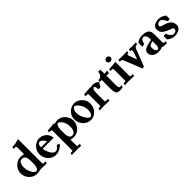

<svg xmlns="http://www.w3.org/2000/svg" viewBox="241 -2025 3574 3574"><g transform="rotate(-45 2027.5 -238.5)"><path d="M232.9 12.2Q170.4 12.2 120.8 -20Q71.3 -52.2 43.7 -103.3Q16.1 -154.3 16.1 -214.8Q16.1 -262.7 43.7 -313.7Q71.3 -364.7 120.8 -397.2Q170.4 -429.7 232.9 -429.7Q296.4 -429.7 315.4 -417V-585.4Q315.4 -607.4 310.8 -615.5Q306.2 -623.5 302.5 -624.8Q298.8 -626 293.9 -626H246.6L255.9 -668.5Q315.4 -668.5 336.9 -672.4Q348.1 -674.3 433.6 -698.2V-82.5Q433.6 -60.5 438 -52.5Q442.4 -44.4 446 -43.2Q449.7 -42 454.6 -42H502.4L492.7 0.5Q424.8 0.5 392.6 -1.5Q375 -2.4 360.8 -2.4Q320.8 -2.4 284.2 5.9Q261.2 12.2 232.9 12.2ZM254.9 -32.7Q280.3 -32.7 299.3 -72.3Q314 -103.5 315.4 -155.3V-251Q315.4 -345.2 273.4 -371.6Q250 -386.2 226.6 -386.2Q212.4 -386.2 201.2 -383.8Q165.5 -374.5 147.5 -322.3Q136.2 -289.6 136.2 -247.6Q136.2 -227.5 142.6 -189.9Q168 -96.2 206.5 -58.1Q233.4 -32.7 254.9 -32.7Z M729 12.7Q667 12.7 618.2 -20.5Q569.3 -53.7 542.5 -104.7Q515.6 -155.8 515.6 -214.4Q515.6 -273.9 543.9 -322Q572.3 -370.1 620.6 -399.9Q668.9 -429.7 725.6 -429.7Q791.5 -429.7 849.6 -385.3Q882.3 -359.4 897.9 -326.9Q913.6 -294.4 923.3 -245.6H631.3Q634.8 -203.1 653.3 -156.7Q676.8 -100.6 702.9 -72.5Q729 -44.4 745.1 -41.5Q759.8 -38.6 772 -38.6Q785.6 -38.6 801 -46.1Q816.4 -53.7 829.1 -65.7Q841.8 -77.6 848.1 -89.4Q854.5 -102.1 873.5 -106Q895.5 -106 904.3 -97.4Q913.1 -88.9 913.1 -81.1Q913.1 -61 844.7 -20.5Q787.6 12.7 729 12.7ZM783.7 -285.6Q775.9 -312 755.1 -335.2Q734.4 -358.4 715.3 -368.7Q696.3 -378.9 687 -379.4Q671.9 -377.9 663.8 -374.8Q655.8 -371.6 644 -359.4Q628.9 -336.4 628.9 -285.6Z M1176.3 221.2Q1107.9 221.2 1075.7 219.2Q1058.1 218.3 1044.4 218.3Q1034.7 218.3 1023.4 219.2Q998 221.2 932.6 221.2L941.9 178.7H977.5Q989.7 178.7 994.1 175.3Q998.5 171.9 998.5 144V-335.9Q998.5 -357.9 994.1 -366Q989.7 -374 986.1 -375.2Q982.4 -376.5 977.5 -376.5H929.7L939.5 -418.9Q999.5 -418.9 1116.7 -432.1V-412.6Q1147.5 -429.7 1196.3 -429.7Q1257.8 -429.7 1306.2 -397.2Q1354.5 -364.7 1381.3 -313.7Q1408.2 -262.7 1408.2 -214.8Q1408.2 -154.3 1381.3 -103.5Q1354.5 -52.7 1306.2 -20.3Q1257.8 12.2 1196.3 12.2Q1134.3 12.2 1116.7 0.5V138.2Q1116.7 160.2 1121.3 168.2Q1126 176.3 1129.4 177.5Q1132.8 178.7 1137.7 178.7H1185.5ZM1195.3 -29.8Q1212.4 -29.8 1226.1 -33.7Q1256.3 -42.5 1275.4 -93.8Q1288.1 -127.4 1288.1 -170.4Q1288.1 -198.2 1282.7 -229.5Q1264.6 -306.6 1227.5 -347.7Q1194.3 -383.8 1171.4 -383.8Q1149.9 -383.8 1133.3 -347.2Q1117.7 -310.5 1116.7 -256.8V-168.5Q1116.7 -29.8 1195.3 -29.8Z M1647.5 12.2Q1585.4 12.2 1536.9 -21Q1488.3 -54.2 1461.2 -105.2Q1434.1 -156.2 1434.1 -215.3Q1434.1 -273.9 1462.4 -322.3Q1490.7 -370.6 1539.1 -400.4Q1587.4 -430.2 1644 -430.2Q1698.7 -430.2 1747.3 -400.1Q1795.9 -370.1 1825.2 -321.5Q1854.5 -272.9 1854.5 -214.4Q1854.5 -155.3 1828.9 -104.5Q1803.2 -53.7 1755.9 -20.8Q1708.5 12.2 1647.5 12.2ZM1681.6 -30.3Q1743.2 -60.1 1743.2 -153.3Q1743.2 -170.9 1739.7 -202.1Q1736.3 -233.4 1713.6 -280.8Q1690.9 -328.1 1659.2 -357.4Q1627.4 -386.7 1603 -388.2Q1559.1 -365.7 1548.8 -310.1Q1544.9 -289.1 1544.9 -271Q1544.9 -228.5 1562.7 -175Q1580.6 -121.6 1617.7 -77.6Q1654.8 -33.7 1681.6 -30.3Z M2141.6 0.5Q2062 0.5 2033.7 -2Q2018.6 -2.9 1998.5 -2.9L1987.8 -2.4Q1961.4 0.5 1886.7 0.5L1897 -42H1931.6Q1943.8 -42 1948.5 -45.7Q1953.1 -49.3 1953.1 -76.7V-336.4Q1953.1 -358.4 1949.2 -365.5Q1945.3 -372.6 1930.2 -374.5H1884.8L1894 -415.5Q1953.6 -419.4 2070.8 -429.2V-415.5Q2097.2 -429.7 2135.3 -429.7Q2167.5 -429.7 2199.2 -416.5Q2231 -403.3 2249.5 -381.3L2251.5 -379.9L2208.5 -306.6Q2198.7 -290.5 2178.2 -290.5Q2160.6 -290.5 2152.3 -299.8Q2144 -309.1 2144 -316.4Q2144 -349.1 2135.3 -363.8Q2123 -385.3 2113.8 -385.3Q2110.4 -385.3 2101.6 -379.6Q2092.8 -374 2082 -349.6Q2071.3 -325.2 2071.3 -283.2Q2071.3 -277.8 2070.8 -273.4V-82.5Q2070.8 -60.1 2075.4 -52.2Q2080.1 -44.4 2083.7 -43.2Q2087.4 -42 2092.3 -42H2150.9Z M2420.4 6.8Q2397.5 6.8 2368.4 -1.7Q2339.4 -10.3 2326.9 -44.9Q2314.5 -79.6 2314.5 -135.7V-373.5Q2307.1 -374 2259.8 -374L2268.6 -416Q2304.7 -416 2321.8 -425.8Q2350.1 -442.4 2367.7 -481.4Q2373 -494.1 2373 -528.3H2432.1V-420.4L2509.3 -424.3L2497.1 -365.7L2432.1 -369.1V-135.7Q2432.1 -84.5 2439.9 -63.2Q2447.8 -42 2453.6 -42L2507.8 -41.5L2494.1 -2.4Q2447.8 6.8 2420.4 6.8Z M2791 0.5Q2752.9 0.5 2659.7 -2.4Q2590.3 0.5 2547.4 0.5L2557.1 -42H2592.8Q2605 -42 2609.4 -45.4Q2613.8 -48.8 2613.8 -76.7V-335.4Q2613.8 -357.4 2609.1 -365.5Q2604.5 -373.5 2601.1 -374.8Q2597.7 -376 2592.8 -376H2544.9L2554.7 -418.5Q2614.7 -418.5 2731.9 -432.1V-82.5Q2731.9 -60.5 2736.6 -52.5Q2741.2 -44.4 2744.6 -43.2Q2748 -42 2752.9 -42H2800.8ZM2672.9 -501.5Q2645 -501.5 2629.4 -518.6Q2613.8 -535.6 2613.8 -555.2Q2613.8 -574.2 2629.4 -591.3Q2645 -608.4 2672.9 -608.4Q2700.7 -608.4 2716.3 -591.3Q2731.9 -574.2 2731.9 -555.2Q2731.9 -535.6 2716.3 -518.6Q2700.7 -501.5 2672.9 -501.5Z M3075.2 -418.5Q3112.3 -418.5 3125.5 -418Q3140.1 -417 3147 -416.3Q3153.8 -415.5 3162.6 -415.5Q3196.3 -418.5 3258.3 -418.5L3249 -376H3224.1Q3212.9 -376 3198.5 -364.5Q3184.1 -353 3168.5 -312.5L3046.4 4.9L3002.9 15.1L2864.3 -333Q2844.2 -376 2830.6 -376H2790.5L2799.8 -418.5Q2859.4 -418.5 2881.3 -416.5Q2893.1 -415.5 2914.6 -415.5Q2928.7 -415.5 2938.7 -416.3Q2948.7 -417 2965.8 -418Q2981.4 -418.5 3027.8 -418.5L3018.1 -376H2998.5Q2985.4 -376 2985.4 -357.9Q2985.4 -347.7 2990.7 -334.5L3050.3 -177.7L3102.1 -321.8Q3106 -334 3106 -347.2Q3106 -364.3 3102.8 -369.9Q3099.6 -375.5 3099.6 -376H3065.4Z M3445.8 5.9H3438Q3335.9 5.9 3293 -52.2Q3270 -83.5 3270 -123Q3270 -154.3 3288.1 -177.5Q3306.2 -200.7 3352.3 -217.8Q3398.4 -234.9 3479.5 -250.5L3484.4 -252Q3492.2 -255.4 3492.7 -257.3Q3492.7 -332 3471.9 -361.6Q3451.2 -391.1 3425.8 -391.1Q3393.6 -390.6 3376.7 -368.2Q3359.9 -345.7 3345.7 -288.6L3286.1 -273.9V-378.4Q3325.2 -427.7 3444.8 -430.2L3435.1 -429.7Q3587.4 -429.7 3603.5 -330.1Q3607.9 -303.7 3607.9 -278.3V-80.6Q3607.9 -41 3628.9 -41H3666L3656.7 1Q3557.6 1 3534.7 -13.7Q3501 3.9 3445.8 5.9ZM3452.1 -35.6Q3464.8 -35.6 3478.5 -53.7Q3492.2 -71.8 3492.2 -105V-212.4Q3466.8 -210.4 3443.1 -202.1Q3419.4 -193.8 3409.4 -182.4Q3399.4 -170.9 3397.2 -156Q3395 -141.1 3395 -127Q3395 -84.5 3412.1 -60.1Q3429.2 -35.6 3452.1 -35.6Z M3859.9 12.2Q3810.5 12.2 3774.9 -3.9Q3739.3 -20 3707 -48.8V-134.8L3760.7 -145Q3784.7 -85.9 3813 -57.9Q3841.3 -29.8 3866.7 -29.8Q3902.3 -29.8 3921.9 -42.5Q3941.4 -57.6 3944.3 -89.4Q3944.3 -109.4 3923.3 -121.1Q3899.9 -131.8 3839.8 -153.8Q3721.2 -199.7 3705.6 -270.5Q3700.2 -292.5 3700.2 -304.2Q3700.2 -337.4 3710 -358.4Q3730 -399.4 3792 -419.4Q3822.8 -429.7 3864.3 -429.7Q3946.3 -428.2 4012.2 -370.1V-285.6L3958 -273.4Q3936 -325.7 3910.9 -356Q3885.7 -386.2 3849.6 -388.2Q3829.1 -388.2 3808.1 -376.5Q3795.4 -368.7 3787.6 -356Q3779.8 -343.3 3779.8 -328.1Q3779.8 -314.9 3787.8 -308.1Q3795.9 -301.3 3811.8 -295.7Q3827.6 -290 3849.6 -284.2Q3877.9 -275.9 3908.7 -264.6Q3939.5 -253.4 3967 -233.4Q3994.6 -213.4 4011 -182.4Q4027.3 -151.4 4027.3 -104.5Q4027.3 -43.5 3960.4 -10.3Q3915 12.2 3859.9 12.2Z"/></g></svg>

Font: Quaaykop
Style: Bold
Weight: 700
Designer: Tup Wanders
Foundry: Free font, DO NOT SELL
Version: Version 1.00;July 31, 2023;FontCreator 11.5.0.2430 64-bit